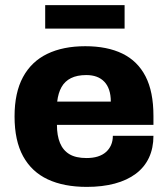

<svg xmlns="http://www.w3.org/2000/svg" viewBox="-20 -720 659 752"><path d="M320 12Q230 12 167 -17.5Q104 -47 70.5 -108Q37 -169 37 -264Q37 -357 70 -418Q103 -479 165 -509Q227 -539 314 -539Q400 -539 459.5 -510Q519 -481 550 -421Q581 -361 581 -266V-231H203Q203 -189 215 -160Q227 -131 252 -116Q277 -101 319 -101Q344 -101 363 -107Q382 -113 395 -124.5Q408 -136 415 -152Q422 -168 422 -188H581Q581 -140 563.5 -102.5Q546 -65 512 -39.5Q478 -14 429.5 -1Q381 12 320 12ZM204 -322H414Q414 -348 407.5 -367.5Q401 -387 388.5 -400Q376 -413 358.5 -419.5Q341 -426 318 -426Q282 -426 258 -414Q234 -402 221 -379Q208 -356 204 -322ZM157 -608V-700H468V-608Z"/></svg>

Font: Archivo SemiBold ExtraBold
Style: Regular
Weight: 800
Version: Version 2.001